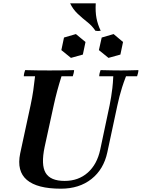

<svg xmlns="http://www.w3.org/2000/svg" viewBox="-20 -1126 857 1161"><path d="M348 15Q205 15 142.5 -38Q80 -91 102 -198L165 -490Q175 -537 181 -578Q187 -619 192 -665H124Q124 -673 126.5 -684Q129 -695 132 -702Q166 -701 205.5 -700.5Q245 -700 279 -700Q314 -700 353.5 -700.5Q393 -701 428 -702Q428 -695 425.5 -684Q423 -673 420 -665H352Q338 -621 326.5 -578.5Q315 -536 305 -490L250 -238Q227 -129 256 -80.5Q285 -32 371 -32Q454 -32 510.5 -82Q567 -132 586 -221L643 -490Q648 -516 652 -540Q656 -564 659.5 -593.5Q663 -623 665 -665H580Q580 -673 582.5 -684Q585 -695 588 -702Q628 -701 660.5 -700.5Q693 -700 712 -700Q729 -700 755.5 -700.5Q782 -701 817 -702Q817 -695 814.5 -684Q812 -673 809 -665H742Q727 -626 718 -597Q709 -568 702.5 -543Q696 -518 690 -490L629 -205Q607 -102 533 -43.5Q459 15 348 15ZM439 -920 497 -872 481 -796 409 -776 351 -823 367 -899ZM667 -920 724 -872 708 -796 636 -776 578 -823 595 -899ZM404 -1106H559Q556 -1055 563.5 -1016Q571 -977 589 -940Q573 -937 557 -940Q537 -970 507.5 -993Q478 -1016 449.5 -1043Q421 -1070 404 -1106Z"/></svg>

Font: Poltawski Nowy SemiBold
Style: Italic
Weight: 600
Italic angle: -12°
Version: Version 1.001;gftools[0.9.25]